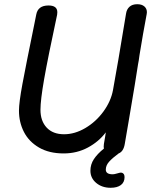

<svg xmlns="http://www.w3.org/2000/svg" viewBox="-20 -729 719 911"><path d="M677 -671Q677 -665 676 -662Q658 -567 642 -468Q638 -437 635 -424Q626 -362 590 -151L572 -46Q566 -10 543 -1Q513 21 497.5 38.5Q482 56 482 76Q482 98 515 98Q522 98 535.5 94Q549 90 553 90Q561 90 566 95.5Q571 101 571 111Q571 136 553.5 149Q536 162 505 162Q464 162 436.5 139Q409 116 409 81Q409 51 425.5 26Q442 1 473 -24Q472 -27 472 -33Q472 -41 473 -46Q477 -68 479 -81Q481 -94 482 -101Q449 -57 397 -29Q345 -1 282 -1Q213 -1 165 -29Q117 -57 93.5 -103Q70 -149 70 -204Q70 -242 86.5 -331Q103 -420 143 -615L152 -660Q160 -703 210 -703Q252 -703 252 -671Q252 -663 251 -659Q207 -454 189.5 -354Q172 -254 172 -208Q172 -155 201.5 -123.5Q231 -92 284 -92Q335 -92 385 -121.5Q435 -151 470.5 -199.5Q506 -248 516 -301Q537 -414 578 -664Q581 -685 594.5 -697Q608 -709 631 -709Q653 -709 665 -698.5Q677 -688 677 -671Z"/></svg>

Font: Mali Medium
Style: Italic
Weight: 500
Italic angle: -10°
Version: Version 1.000; ttfautohint (v1.6)